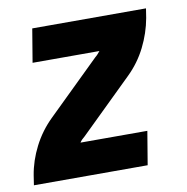

<svg xmlns="http://www.w3.org/2000/svg" viewBox="-65 -583 629 645"><g transform="rotate(-10 250.0 -260.0)"><path d="M0 0 5 -33Q13 -82 37 -129Q61 -176 99 -213L278 -388Q283 -392 287 -396.5Q291 -401 295 -406H67L86 -520H474L469 -488Q460 -438 436.5 -391Q413 -344 375 -307L196 -132Q191 -128 186.5 -123.5Q182 -119 179 -114H407L388 0Z"/></g></svg>

Font: Iosevka Term Curly Hv Obl
Style: Regular
Weight: 900
Italic angle: -9°
Designer: Belleve Invis
Foundry: Belleve Invis
Version: Version 32.3.0